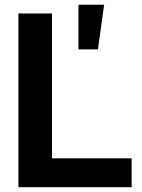

<svg xmlns="http://www.w3.org/2000/svg" viewBox="-20 -784 594 804"><path d="M57.1 0H531.2V-121.1H197.8V-727.5H57.1ZM308.6 -577.1H390.1L416 -764.2H308.6Z"/></svg>

Font: Raveo Display Display SemiBold
Style: Regular
Weight: 600
Designer: Jakub Foglar, Rasmus Andersson (Inter)
Foundry: Jakubfoglar.com
Version: Version 1.100;Glyphs 3.2.3 (3260)